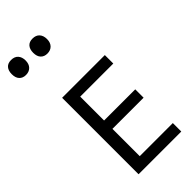

<svg xmlns="http://www.w3.org/2000/svg" viewBox="-370 -1198 1268 1268"><g transform="rotate(-45 264.0 -564.5)"><path d="M496 0H97V-714H496V-635H187V-412H478V-334H187V-79H496ZM235 -989Q206 -989 189 -1007Q172 -1025 172 -1059Q172 -1092 188 -1110.5Q204 -1129 235 -1129Q267 -1129 284 -1110Q301 -1091 301 -1059Q301 -1026 283 -1007.5Q265 -989 235 -989ZM35 -989Q6 -989 -11 -1007Q-28 -1025 -28 -1059Q-28 -1092 -12 -1110.5Q4 -1129 35 -1129Q67 -1129 84 -1110Q101 -1091 101 -1059Q101 -1026 83 -1007.5Q65 -989 35 -989Z"/></g></svg>

Font: Noto Sans Tifinagh APT
Style: Regular
Weight: 400
Designer: JamraPatel
Foundry: JamraPatel LLC
Version: Version 2.006; ttfautohint (v1.8.4.7-5d5b)